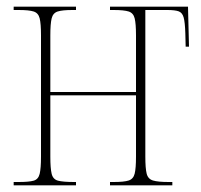

<svg xmlns="http://www.w3.org/2000/svg" viewBox="-20 -556 604 576"><path d="M21 0V-10H36Q67 -10 81 -14Q95 -18 99 -34.5Q103 -51 103 -86V-450Q103 -485 99 -501Q95 -517 81 -521.5Q67 -526 36 -526H21V-536H208V-526H197Q167 -526 153 -521.5Q139 -517 135 -501Q131 -485 131 -450V-280H388V-450Q388 -485 384 -501Q380 -517 366 -521.5Q352 -526 321 -526H310V-536H544L547 -416H537L536 -456Q535 -489 531 -503.5Q527 -518 516 -522Q505 -526 482 -526H416V-86Q416 -51 420 -35Q424 -19 439 -14.5Q454 -10 486 -10H497V0H310V-10H321Q352 -10 366 -14.5Q380 -19 384 -35Q388 -51 388 -86V-270H131V-86Q131 -51 135 -34.5Q139 -18 154 -14Q169 -10 202 -10H208V0Z"/></svg>

Font: Noto Serif Display ExtraCondensed Thin
Style: Regular
Weight: 100
Width: 2
Designer: Monotype Design Team
Foundry: Monotype Imaging Inc.
Version: Version 2.009